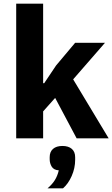

<svg xmlns="http://www.w3.org/2000/svg" viewBox="-20 -760 617 1055"><path d="M69 0V-740H217V-415V-303H223L288 -400L393 -525H557L382 -324L577 0H401L283 -222L217 -148V0ZM323 42Q356 42 374.5 58Q393 74 393 104V118Q393 164 374 207Q355 250 326 275H241Q267 253 281.5 229.5Q296 206 303 176Q275 174 264 155.5Q253 137 253 115V104Q253 74 271.5 58Q290 42 323 42Z"/></svg>

Font: IBM Plex Sans
Style: Regular
Weight: 400
Designer: Mike Abbink, Paul van der Laan, Pieter van Rosmalen
Foundry: Bold Monday
Version: Version 3.201